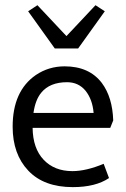

<svg xmlns="http://www.w3.org/2000/svg" viewBox="-20 -728 498 756"><path d="M244.1 -404.3Q176.3 -404.3 142.6 -363.3Q119.1 -335 111.8 -283.2H348.6Q344.2 -336.4 316.9 -370.6Q289.1 -404.3 244.1 -404.3ZM409.2 -26.9Q356.4 8.8 266.6 8.8Q152.8 8.8 91.3 -56.2Q29.8 -121.1 29.8 -229Q29.8 -369.6 121.1 -432.6Q171.9 -466.8 234.4 -466.8Q331.1 -466.8 380.9 -401.4Q422.9 -345.2 425.8 -253.9L414.1 -224.6H108.4Q109.4 -143.6 151.9 -98.9Q194.3 -54.2 265.1 -54.2Q318.8 -54.2 388.2 -83ZM241.7 -585.9 356 -707.5 392.6 -683.6 287.6 -537.1H195.8L90.8 -683.6L127.4 -707.5Z"/></svg>

Font: Molengo
Style: Regular
Weight: 400
Designer: moyogo
Foundry: moyogo
Version: Version 0.11; ttfautohint (v0.8) -G 32 -r 16 -x